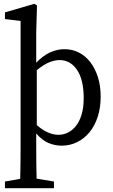

<svg xmlns="http://www.w3.org/2000/svg" viewBox="-20 -749 593 1007"><path d="M173 -93Q202 -67 231 -54.5Q260 -42 286 -42Q313 -42 337 -54Q361 -66 379.5 -90Q398 -114 408.5 -150Q419 -186 419 -234Q419 -331 384 -382.5Q349 -434 292 -434Q269 -434 240 -423Q211 -412 173 -381ZM170 -420Q205 -457 242 -474Q279 -491 318 -491Q358 -491 392.5 -474Q427 -457 452.5 -424.5Q478 -392 493 -346Q508 -300 508 -242Q508 -184 492.5 -136.5Q477 -89 449.5 -55.5Q422 -22 384.5 -3.5Q347 15 303 15Q268 15 234.5 1Q201 -13 170 -49V28Q170 67 170.5 107.5Q171 148 172 188L263 203V238H6V203L86 189Q87 148 87.5 108Q88 68 88 28V-639L6 -649V-684L160 -729L174 -721L170 -579Z"/></svg>

Font: SourceSerifPro
Style: Book
Weight: 400
Designer: Frank Grießhammer
Foundry: Adobe Systems Incorporated
Version: Version 1.014;PS Version 1.0;hotconv 1.0.73;makeotf.lib2.5.5